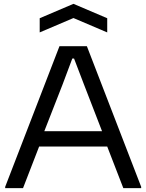

<svg xmlns="http://www.w3.org/2000/svg" viewBox="-20 -981 763 1001"><path d="M7 -7 290 -740H433L716 -7V0H623L539 -217H184L100 0H7ZM512 -297 418 -540 366 -676H357L306 -540L211 -297ZM187 -886 363 -961 539 -886V-812L363 -887L187 -812Z"/></svg>

Font: Encode Sans Wide
Style: Regular
Weight: 400
Designer: Pablo Impallari, Andres Torresi
Foundry: Pablo Impallari, Andres Torresi
Version: Version 1.000; ttfautohint (v1.00) -l 8 -r 50 -G 200 -x 14 -